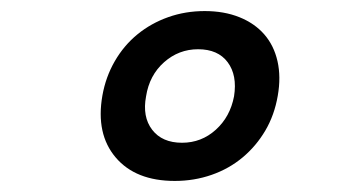

<svg xmlns="http://www.w3.org/2000/svg" viewBox="-20 -760 640 347"><path d="M296 -433Q225 -433 189 -475.5Q153 -518 165 -587Q171 -621 187.5 -649.5Q204 -678 228.5 -698Q253 -718 284 -729Q315 -740 350 -740Q385 -740 412.5 -729Q440 -718 457.5 -698Q475 -678 481.5 -649.5Q488 -621 482 -587Q476 -552 459.5 -524Q443 -496 418.5 -475.5Q394 -455 362.5 -444Q331 -433 296 -433ZM309 -502Q344 -502 370 -525.5Q396 -549 403 -586Q409 -624 391.5 -647.5Q374 -671 338 -671Q303 -671 276.5 -647.5Q250 -624 244 -586Q237 -549 255 -525.5Q273 -502 309 -502Z"/></svg>

Font: Maple Mono SemiBold
Style: Italic
Weight: 600
Italic angle: -10°
Monospace: yes
Designer: subframe7536
Version: Version 7.000